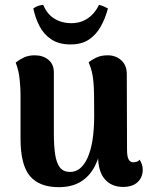

<svg xmlns="http://www.w3.org/2000/svg" viewBox="-20 -760 624 795"><path d="M426 -531Q459 -531 482 -510.5Q505 -490 505 -453L506 -140Q506 -112 512.5 -100Q519 -88 532 -88Q537 -88 545 -90Q553 -92 558 -99Q571 -79 571 -57Q571 -26 550 -6Q529 14 489 14Q442 14 414 -18Q386 -50 386 -115V-146L403 -176Q395 -116 373.5 -73.5Q352 -31 315 -8Q278 15 223 15Q143 15 104 -31Q65 -77 65 -186V-370Q65 -393 61.5 -430Q58 -467 45 -501Q59 -512 78 -521.5Q97 -531 124 -531Q158 -531 180.5 -512.5Q203 -494 203 -460V-208Q203 -156 208.5 -120Q214 -84 228.5 -66Q243 -48 270 -48Q293 -48 311 -62.5Q329 -77 342.5 -106.5Q356 -136 363 -180Q370 -224 370 -282Q370 -330 369.5 -363Q369 -396 367 -419.5Q365 -443 360.5 -462Q356 -481 347 -502Q356 -510 376.5 -520.5Q397 -531 426 -531ZM275 -664Q301 -664 322 -672.5Q343 -681 360.5 -698Q378 -715 390 -740Q399 -738 408.5 -734Q418 -730 427 -725Q416 -684 397 -650Q378 -616 348 -596Q318 -576 272 -576Q224 -576 192.5 -597Q161 -618 143.5 -652Q126 -686 118 -725Q129 -733 139 -736Q149 -739 159 -740Q170 -713 187.5 -696.5Q205 -680 227.5 -672Q250 -664 275 -664Z"/></svg>

Font: Arima Thin
Style: Regular
Weight: 100
Designer: Joana Correia and Natanael Gama
Foundry: NDISCOVER
Version: Version 1.101;gftools[0.9.23]